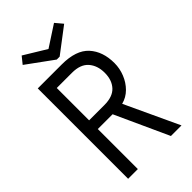

<svg xmlns="http://www.w3.org/2000/svg" viewBox="-243 -864 936 936"><g transform="rotate(-45 225.0 -396.5)"><path d="M50 0V-623H215Q314 -623 358 -574.5Q402 -526 402 -446Q402 -409 388 -374Q374 -339 348.5 -313.5Q323 -288 288 -279L418 0H345L219 -276H117V0ZM117 -336H222Q280 -336 307.5 -366Q335 -396 335 -446Q335 -496 307.5 -527.5Q280 -559 222 -559H117ZM332 -793 364 -755 235 -657H215L79 -756L108 -792L223 -722Z"/></g></svg>

Font: Inconsolata SemiCondensed
Style: Regular
Weight: 400
Width: 4
Monospace: yes
Designer: Raph Levien, Cyreal, Brenton Simpson
Foundry: Raph Levien, Cyreal, Google
Version: Version 3.001; ttfautohint (v1.8.2.53-6de2)